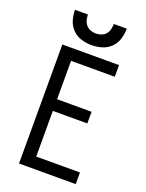

<svg xmlns="http://www.w3.org/2000/svg" viewBox="-173 -1032 846 1114"><g transform="rotate(20 250.0 -474.5)"><path d="M90 0H440V-72H170V-354H383V-426H170V-663H440V-735H90ZM250 -789Q282 -789 313.5 -798.5Q345 -808 368 -831Q391 -854 400.5 -885.5Q410 -917 410 -949H330Q330 -932 326 -915.5Q322 -899 311 -886Q300 -873 283.5 -867Q267 -861 250 -861Q233 -861 217 -867Q201 -873 190 -886Q179 -899 174.5 -915.5Q170 -932 170 -949H90Q90 -917 99.5 -885.5Q109 -854 132 -831Q155 -808 186.5 -798.5Q218 -789 250 -789Z"/></g></svg>

Font: Iosevka SS09
Style: Regular
Weight: 400
Monospace: yes
Designer: Belleve Invis
Foundry: Belleve Invis
Version: Version 5.2.1; ttfautohint (v1.8.3)